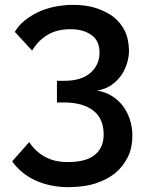

<svg xmlns="http://www.w3.org/2000/svg" viewBox="-20 -758 601 789"><path d="M379 -386Q413 -380 439 -364Q465 -348 484 -324Q502 -301 513 -269Q524 -237 524 -201Q524 -151 506 -114Q486 -74 454 -47Q422 -21 372 -4Q329 10 266 11Q263 11 261 11Q187 11 127 -16Q67 -43 30 -95L100 -174Q125 -136 164 -114Q203 -92 259 -92Q262 -92 264 -92Q334 -93 369 -121Q406 -151 406 -205Q406 -207 406 -208Q405 -271 364 -303Q321 -337 242 -337H214V-426H245Q315 -426 352 -459Q389 -492 389 -541Q389 -591 356 -614Q322 -638 270 -638Q214 -638 176 -615Q136 -591 112 -550L41 -627Q55 -652 80 -672.5Q105 -693 136 -708Q168 -723 205 -730.5Q242 -738 281 -738Q334 -738 374 -725Q419 -710 447 -688Q476 -665 494 -629Q508 -600 510 -554Q510 -551 510 -549Q510 -523 501 -495Q491 -465 475 -444Q457 -421 434 -406Q411 -391 379 -386Z"/></svg>

Font: Oxford Sans SemiBold
Style: Regular
Weight: 600
Designer: Matt McInerney, Pablo Impallari, Rodrigo Fuenzalida
Foundry: Matt McInerney, Pablo Impallari, Rodrigo Fuenzalida
Version: Version 3.000g; ttfautohint (v1.5) -l 8 -r 28 -G 28 -x 14 -D